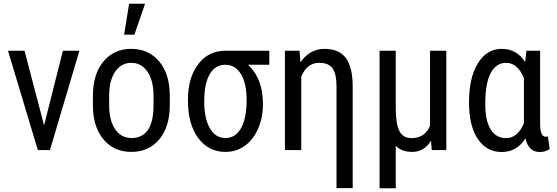

<svg xmlns="http://www.w3.org/2000/svg" viewBox="-20 -798 2960 1021"><path d="M214.4 -131.3 314.5 -528.3H402.3L245.6 0H181.2L22.5 -528.3H110.4Z M474.1 -288.6Q474.1 -403.8 530 -470.9Q585.9 -538.1 677.7 -538.1Q769.5 -538.1 825.4 -472.7Q881.3 -407.2 882.8 -294.4V-238.8Q882.8 -124 827.1 -57.1Q771.5 9.8 678.7 9.8Q586.9 9.8 531.5 -55.2Q476.1 -120.1 474.1 -231ZM560.5 -238.8Q560.5 -157.2 592.5 -110.6Q624.5 -64 678.7 -64Q793 -64 796.4 -229V-288.6Q796.4 -369.6 764.2 -416.7Q731.9 -463.9 677.7 -463.9Q624.5 -463.9 592.5 -416.7Q560.5 -369.6 560.5 -289.1ZM666.5 -778.3H751.5L694.8 -613.8H640.1Z M1412.1 -453.6H1298.8Q1377.9 -380.4 1377.9 -248.5V-239.7Q1377.9 -171.4 1352.3 -113Q1326.7 -54.7 1281.5 -22.5Q1236.3 9.8 1178.7 9.8Q1088.4 9.8 1033.9 -64.2Q979.5 -138.2 979.5 -261.7V-269Q979.5 -384.3 1033.7 -456.3Q1087.9 -528.3 1179.2 -528.3H1412.1ZM1065.9 -258.3Q1065.9 -169.4 1095.7 -116.7Q1125.5 -64 1178.7 -64Q1231.9 -64 1261.7 -116.2Q1291.5 -168.5 1291.5 -269Q1291.5 -353 1261.7 -403.3Q1231.9 -453.6 1177.7 -453.6Q1124.5 -453.6 1095.2 -403.3Q1065.9 -353 1065.9 -258.3Z M1572.8 -528.3 1577.6 -466.8Q1627.4 -538.1 1705.1 -538.1Q1783.2 -538.1 1818.8 -490Q1854.5 -441.9 1855.5 -344.2V202.6H1769.5V-337.4Q1769.5 -403.8 1748.8 -433.8Q1728 -463.9 1677.7 -463.9Q1612.3 -463.9 1582 -390.6V0H1495.1V-528.3Z M2084.5 -528.3V-214.8Q2085.4 -137.2 2104.5 -100.3Q2123.5 -63.5 2168 -63.5Q2239.7 -63.5 2266.6 -128.9V-528.3H2353.5V0H2275.9L2272 -49.8Q2235.8 9.8 2171.4 9.8Q2115.2 9.8 2084.5 -22.9V203.1H1998.5V-528.3Z M2852.1 -528.3V-141.1Q2852.5 -70.8 2881.3 -70.8Q2888.2 -70.8 2893.1 -73.2L2903.3 -6.3Q2882.3 10.3 2849.6 10.3Q2791 10.3 2773.9 -62.5Q2729.5 10.3 2647.9 10.3Q2568.4 10.3 2521.2 -58.3Q2474.1 -127 2474.1 -254.4Q2474.1 -384.8 2521.2 -461.4Q2568.4 -538.1 2648.4 -538.1Q2728 -538.1 2772.5 -468.3L2779.3 -528.3ZM2560.5 -244.1Q2560.5 -155.8 2589.4 -109.6Q2618.2 -63.5 2670.4 -63.5Q2733.9 -63.5 2766.1 -143.6V-382.3Q2732.4 -463.9 2670.9 -463.9Q2618.2 -463.9 2589.4 -409.7Q2560.5 -355.5 2560.5 -244.1Z"/></svg>

Font: Roboto Condensed
Style: Regular
Weight: 400
Designer: Google
Version: Version 2.001047; 2015